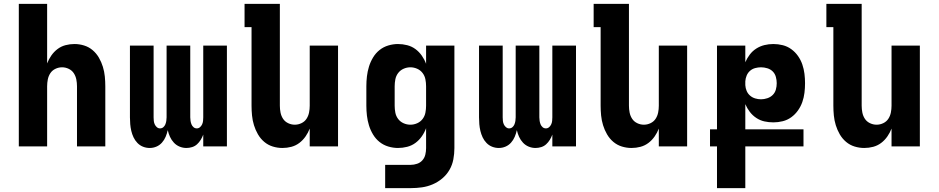

<svg xmlns="http://www.w3.org/2000/svg" viewBox="-20 -755 4840 990"><path d="M77 0V-735H223V-428Q231 -449 244.5 -468.5Q258 -488 276.5 -502Q295 -516 317.5 -522Q340 -528 364 -528Q389 -528 413.5 -520.5Q438 -513 457.5 -496.5Q477 -480 490 -457.5Q503 -435 510.5 -410.5Q518 -386 520.5 -360.5Q523 -335 523 -310V0H377V-310Q377 -328 373.5 -345.5Q370 -363 360.5 -377.5Q351 -392 334.5 -400Q318 -408 300 -408Q282 -408 265.5 -400Q249 -392 239.5 -377.5Q230 -363 226.5 -345.5Q223 -328 223 -310V0Z M752 8Q734 8 717.5 1.5Q701 -5 688.5 -18Q676 -31 668.5 -47Q661 -63 657 -80Q653 -97 651.5 -114.5Q650 -132 650 -150V-520H772V-150Q772 -141 773 -131.5Q774 -122 778 -113.5Q782 -105 789 -99Q796 -93 805 -93Q815 -93 822 -99Q829 -105 832.5 -113.5Q836 -122 837.5 -131.5Q839 -141 839 -150V-520H961V-150Q961 -141 962.5 -131.5Q964 -122 967.5 -113.5Q971 -105 978 -99Q985 -93 995 -93Q1004 -93 1011 -99Q1018 -105 1022 -113.5Q1026 -122 1027 -131.5Q1028 -141 1028 -150V-520H1150V0H1028V-61Q1023 -47 1015 -34Q1007 -21 996 -11Q985 -1 970.5 3.5Q956 8 941 8Q923 8 906 1Q889 -6 876.5 -19.5Q864 -33 856.5 -49.5Q849 -66 845 -84Q841 -66 834 -49.5Q827 -33 815 -19.5Q803 -6 786.5 1Q770 8 752 8Z M1436 8Q1411 8 1386.5 0.5Q1362 -7 1342.5 -23.5Q1323 -40 1310 -62.5Q1297 -85 1289.5 -109.5Q1282 -134 1279.5 -159.5Q1277 -185 1277 -210V-615H1241V-735H1423V-210Q1423 -192 1426.5 -174.5Q1430 -157 1439.5 -142.5Q1449 -128 1465.5 -120Q1482 -112 1500 -112Q1518 -112 1534.5 -120Q1551 -128 1560.5 -142.5Q1570 -157 1573.5 -174.5Q1577 -192 1577 -210V-520H1723V0H1577V-92Q1569 -71 1555.5 -51.5Q1542 -32 1523.5 -18Q1505 -4 1482.5 2Q1460 8 1436 8Z M2098 215H1966V95H2098Q2114 95 2130.5 89.5Q2147 84 2158 71.5Q2169 59 2173 42.5Q2177 26 2177 9V-94Q2169 -72 2155 -52Q2141 -32 2122 -18Q2103 -4 2079.5 2Q2056 8 2032 8Q2007 8 1982 0.5Q1957 -7 1937 -23Q1917 -39 1903.5 -61.5Q1890 -84 1882.5 -108.5Q1875 -133 1872 -158.5Q1869 -184 1869 -210V-310Q1869 -336 1872 -361.5Q1875 -387 1882.5 -411.5Q1890 -436 1903.5 -458.5Q1917 -481 1937 -497Q1957 -513 1982 -520.5Q2007 -528 2032 -528Q2056 -528 2079.5 -522Q2103 -516 2122 -502Q2141 -488 2155 -468Q2169 -448 2177 -426V-520H2323V9Q2323 38 2317.5 67Q2312 96 2297.5 121Q2283 146 2260.5 165Q2238 184 2211 195.5Q2184 207 2155.5 211Q2127 215 2098 215ZM2096 -112Q2114 -112 2131 -119.5Q2148 -127 2159 -141.5Q2170 -156 2173.5 -174Q2177 -192 2177 -210V-310Q2177 -328 2173.5 -346Q2170 -364 2159 -378.5Q2148 -393 2131 -400.5Q2114 -408 2096 -408Q2078 -408 2061 -400.5Q2044 -393 2033 -378.5Q2022 -364 2018.5 -346Q2015 -328 2015 -310V-210Q2015 -192 2018.5 -174Q2022 -156 2033 -141.5Q2044 -127 2061 -119.5Q2078 -112 2096 -112Z M2552 8Q2534 8 2517.5 1.5Q2501 -5 2488.5 -18Q2476 -31 2468.5 -47Q2461 -63 2457 -80Q2453 -97 2451.5 -114.5Q2450 -132 2450 -150V-520H2572V-150Q2572 -141 2573 -131.5Q2574 -122 2578 -113.5Q2582 -105 2589 -99Q2596 -93 2605 -93Q2615 -93 2622 -99Q2629 -105 2632.5 -113.5Q2636 -122 2637.5 -131.5Q2639 -141 2639 -150V-520H2761V-150Q2761 -141 2762.5 -131.5Q2764 -122 2767.5 -113.5Q2771 -105 2778 -99Q2785 -93 2795 -93Q2804 -93 2811 -99Q2818 -105 2822 -113.5Q2826 -122 2827 -131.5Q2828 -141 2828 -150V-520H2950V0H2828V-61Q2823 -47 2815 -34Q2807 -21 2796 -11Q2785 -1 2770.5 3.5Q2756 8 2741 8Q2723 8 2706 1Q2689 -6 2676.5 -19.5Q2664 -33 2656.5 -49.5Q2649 -66 2645 -84Q2641 -66 2634 -49.5Q2627 -33 2615 -19.5Q2603 -6 2586.5 1Q2570 8 2552 8Z M3236 8Q3211 8 3186.5 0.5Q3162 -7 3142.5 -23.5Q3123 -40 3110 -62.5Q3097 -85 3089.5 -109.5Q3082 -134 3079.5 -159.5Q3077 -185 3077 -210V-615H3041V-735H3223V-210Q3223 -192 3226.5 -174.5Q3230 -157 3239.5 -142.5Q3249 -128 3265.5 -120Q3282 -112 3300 -112Q3318 -112 3334.5 -120Q3351 -128 3360.5 -142.5Q3370 -157 3373.5 -174.5Q3377 -192 3377 -210V-520H3523V0H3377V-92Q3369 -71 3355.5 -51.5Q3342 -32 3323.5 -18Q3305 -4 3282.5 2Q3260 8 3236 8Z M3677 215V0H3641V-88H3677V-520H3823V-434Q3832 -455 3846 -473.5Q3860 -492 3879.5 -504.5Q3899 -517 3921.5 -522.5Q3944 -528 3968 -528Q3992 -528 4016 -522Q4040 -516 4060 -501.5Q4080 -487 4094.5 -466.5Q4109 -446 4117 -422.5Q4125 -399 4128 -374.5Q4131 -350 4131 -326Q4131 -301 4128 -276.5Q4125 -252 4117 -229Q4109 -206 4094.5 -185.5Q4080 -165 4060 -150.5Q4040 -136 4016 -130Q3992 -124 3968 -124Q3944 -124 3921.5 -129Q3899 -134 3879.5 -147Q3860 -160 3846 -178.5Q3832 -197 3823 -218V-88H4123V0H3823V215ZM3904 -243Q3920 -243 3936.5 -248.5Q3953 -254 3964.5 -265.5Q3976 -277 3980.5 -293Q3985 -309 3985 -326Q3985 -342 3980.5 -358.5Q3976 -375 3964.5 -386.5Q3953 -398 3936.5 -403Q3920 -408 3904 -408Q3889 -408 3874 -404Q3859 -400 3847.5 -390Q3836 -380 3830 -365.5Q3824 -351 3823 -336V-316Q3824 -300 3830 -286Q3836 -272 3847.5 -262Q3859 -252 3874 -247.5Q3889 -243 3904 -243Z M4436 8Q4411 8 4386.5 0.5Q4362 -7 4342.5 -23.5Q4323 -40 4310 -62.5Q4297 -85 4289.5 -109.5Q4282 -134 4279.5 -159.5Q4277 -185 4277 -210V-615H4241V-735H4423V-210Q4423 -192 4426.5 -174.5Q4430 -157 4439.5 -142.5Q4449 -128 4465.5 -120Q4482 -112 4500 -112Q4518 -112 4534.5 -120Q4551 -128 4560.5 -142.5Q4570 -157 4573.5 -174.5Q4577 -192 4577 -210V-520H4723V0H4577V-92Q4569 -71 4555.5 -51.5Q4542 -32 4523.5 -18Q4505 -4 4482.5 2Q4460 8 4436 8Z"/></svg>

Font: Iosevka Heavy Extended
Style: Regular
Weight: 900
Width: 7
Monospace: yes
Designer: Belleve Invis
Foundry: Belleve Invis
Version: Version 32.5.0; ttfautohint (v1.8.4)